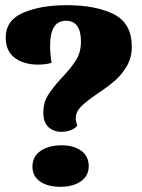

<svg xmlns="http://www.w3.org/2000/svg" viewBox="-20 -700 548 740"><path d="M488 -520Q488 -478 469 -445.5Q450 -413 424.5 -390.5Q399 -368 357 -340Q313 -310 292.5 -289.5Q272 -269 272 -244Q272 -231 278 -216Q270 -205 253 -198.5Q236 -192 217 -192Q187 -192 167 -210Q147 -228 147 -266Q147 -304 164.5 -332.5Q182 -361 218 -400Q255 -439 273.5 -469Q292 -499 292 -540Q292 -620 234 -620Q173 -620 173 -523Q173 -491 179 -458Q157 -451 127 -451Q72 -451 37 -477Q2 -503 2 -555Q2 -622 69.5 -651Q137 -680 237 -680Q350 -680 419 -645Q488 -610 488 -520ZM322 -60Q322 -22 291.5 -1Q261 20 213 20Q164 20 134.5 -0.5Q105 -21 105 -58Q105 -97 136.5 -118.5Q168 -140 217 -140Q264 -140 293 -119Q322 -98 322 -60Z"/></svg>

Font: Sansita ExtraBold
Style: Regular
Weight: 800
Designer: Pablo Cosgaya
Foundry: Omnibus-Type
Version: Version 1.006